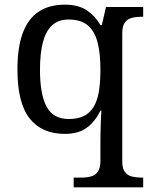

<svg xmlns="http://www.w3.org/2000/svg" viewBox="-20 -566 654 826"><path d="M297 240V198H330Q353 198 371.5 193Q390 188 401 172.5Q412 157 412 126V40Q412 24 412.5 -0.5Q413 -25 414 -50Q415 -75 416 -90H412Q390 -44 354 -17Q318 10 259 10Q160 10 107.5 -56.5Q55 -123 55 -267Q55 -364 78.5 -425.5Q102 -487 147.5 -516.5Q193 -546 259 -546Q317 -546 353.5 -521.5Q390 -497 412 -458H418L436 -536H596V-494H588Q566 -494 547 -489Q528 -484 517 -469Q506 -454 506 -422V130Q506 159 517.5 174Q529 189 547.5 193.5Q566 198 588 198H596V240ZM276 -54Q315 -54 341 -67Q367 -80 383 -106.5Q399 -133 405.5 -173Q412 -213 412 -267Q412 -337 399.5 -384.5Q387 -432 357.5 -457Q328 -482 275 -482Q231 -482 204 -457Q177 -432 164.5 -384Q152 -336 152 -266Q152 -160 180.5 -107Q209 -54 276 -54Z"/></svg>

Font: Noto Serif Tamil
Style: Italic
Weight: 400
Italic angle: -12°
Designer: Indian Type Foundry, Tom Grace, and the Monotype Design Team
Foundry: Monotype Imaging Inc.
Version: Version 2.003